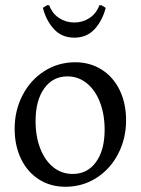

<svg xmlns="http://www.w3.org/2000/svg" viewBox="-20 -702 538 734"><path d="M36 -210Q36 -280 66.5 -338.5Q97 -397 150 -430.5Q203 -464 268 -464Q324 -464 368.5 -436Q413 -408 437.5 -357.5Q462 -307 462 -242Q462 -172 431.5 -113.5Q401 -55 348 -21.5Q295 12 230 12Q173 12 129 -16Q85 -44 60.5 -94.5Q36 -145 36 -210ZM380 -206Q380 -265 362 -311.5Q344 -358 311.5 -384Q279 -410 238 -410Q182 -410 149 -364Q116 -318 116 -239Q116 -180 134 -134Q152 -88 184 -62.5Q216 -37 258 -37Q314 -37 347 -82.5Q380 -128 380 -206ZM360 -682H368L384 -672Q372 -624 342 -591Q312 -558 264 -558Q216 -558 186 -591Q156 -624 144 -672L160 -682H168Q180 -650 206 -633Q232 -616 264 -616Q296 -616 322 -633Q348 -650 360 -682Z"/></svg>

Font: Sahitya
Style: Regular
Weight: 400
Designer: Juan Pablo del Peral
Foundry: Juan Pablo del Peral (http://www.huertatipografica.com)
Version: Version 1.001;PS 001.000;hotconv 1.0.70;makeotf.lib2.5.58329